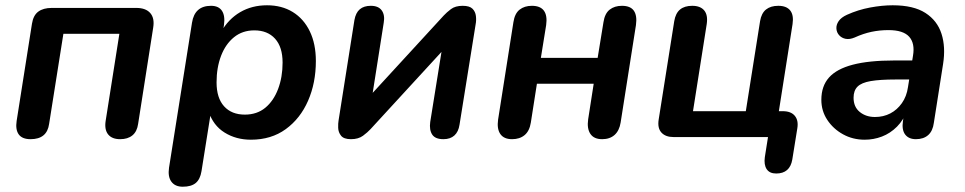

<svg xmlns="http://www.w3.org/2000/svg" viewBox="-20 -519 3655 727"><path d="M96 8Q64 8 51 -10Q38 -28 43 -61L101 -429Q106 -461 125 -475Q144 -489 176 -489H496Q532 -489 549 -469.5Q566 -450 560 -414L503 -50Q499 -21 481.5 -6.5Q464 8 435 8Q404 8 389.5 -10Q375 -28 380 -61L432 -391H220L166 -50Q162 -21 144.5 -6.5Q127 8 96 8Z M672 188Q643 188 629 169Q615 150 620 116L707 -433Q712 -465 730 -481Q748 -497 779 -497Q808 -497 820.5 -478Q833 -459 828 -424L819 -368L817 -398Q845 -447 889.5 -473Q934 -499 991 -499Q1047 -499 1088.5 -473.5Q1130 -448 1153 -400.5Q1176 -353 1176 -288Q1176 -205 1146.5 -137.5Q1117 -70 1062 -30Q1007 10 930 10Q874 10 830.5 -17Q787 -44 770 -97H779L743 129Q738 160 721 174Q704 188 672 188ZM907 -85Q953 -85 984.5 -111Q1016 -137 1033 -182Q1050 -227 1050 -282Q1050 -341 1021.5 -372.5Q993 -404 943 -404Q898 -404 866 -378Q834 -352 817 -307.5Q800 -263 800 -207Q800 -148 828.5 -116.5Q857 -85 907 -85Z M1309 8Q1282 8 1271.5 -5Q1261 -18 1260.5 -35Q1260 -52 1262 -63L1322 -443Q1327 -471 1342.5 -484Q1358 -497 1384 -497Q1413 -497 1425.5 -479.5Q1438 -462 1433 -433L1385 -128H1355L1660 -460Q1671 -472 1687.5 -484.5Q1704 -497 1732 -497Q1758 -497 1769 -486Q1780 -475 1782 -458.5Q1784 -442 1781 -427L1720 -47Q1716 -20 1700.5 -6Q1685 8 1659 8Q1628 8 1616.5 -9.5Q1605 -27 1609 -57L1658 -362H1688L1383 -30Q1372 -18 1354.5 -5Q1337 8 1309 8Z M1919 8Q1888 8 1874.5 -11.5Q1861 -31 1866 -66L1924 -435Q1929 -468 1947.5 -482.5Q1966 -497 1994 -497Q2026 -497 2039.5 -478.5Q2053 -460 2048 -424L2028 -300H2243L2265 -435Q2270 -468 2288.5 -482.5Q2307 -497 2335 -497Q2367 -497 2380 -478.5Q2393 -460 2388 -424L2330 -55Q2325 -24 2307 -8Q2289 8 2260 8Q2229 8 2215.5 -12Q2202 -32 2207 -67L2228 -202H2013L1990 -55Q1985 -23 1966.5 -7.5Q1948 8 1919 8Z M2919 138Q2894 138 2883 121.5Q2872 105 2876 76L2888 0H2531Q2500 0 2484.5 -17Q2469 -34 2474 -66L2533 -439Q2538 -469 2555 -483Q2572 -497 2601 -497Q2632 -497 2646.5 -479.5Q2661 -462 2656 -428L2604 -98H2804L2858 -439Q2863 -469 2880.5 -483Q2898 -497 2927 -497Q2958 -497 2972 -479.5Q2986 -462 2981 -428L2925 -72L2898 -98H2944Q2975 -98 2989.5 -80.5Q3004 -63 2999 -33L2980 85Q2971 138 2919 138Z M3254 10Q3209 10 3172 -10.5Q3135 -31 3112.5 -65Q3090 -99 3090 -141Q3090 -193 3119 -225.5Q3148 -258 3209 -274Q3270 -290 3365 -290H3445L3434 -218H3371Q3312 -218 3277 -212Q3242 -206 3227 -191Q3212 -176 3212 -149Q3212 -114 3235.5 -95Q3259 -76 3293 -76Q3325 -76 3351 -89.5Q3377 -103 3395 -128.5Q3413 -154 3418 -189L3437 -308Q3445 -355 3422.5 -380Q3400 -405 3344 -405Q3311 -405 3280 -398.5Q3249 -392 3216 -377Q3197 -369 3182 -372Q3167 -375 3157.5 -385.5Q3148 -396 3147 -410.5Q3146 -425 3155.5 -439Q3165 -453 3187 -463Q3229 -482 3274.5 -490.5Q3320 -499 3360 -499Q3439 -499 3484 -470Q3529 -441 3545 -391Q3561 -341 3551 -277L3516 -54Q3512 -23 3494.5 -7.5Q3477 8 3448 8Q3421 8 3407.5 -9.5Q3394 -27 3399 -61L3409 -124L3416 -104Q3402 -65 3376.5 -39.5Q3351 -14 3319.5 -2Q3288 10 3254 10Z"/></svg>

Font: Nunito ExtraLight
Style: Italic
Weight: 200
Italic angle: -9°
Designer: Vernon Adams
Foundry: Vernon Adams
Version: Version 3.602